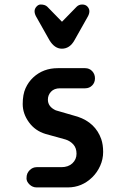

<svg xmlns="http://www.w3.org/2000/svg" viewBox="-20 -818 540 838"><path d="M109.4 -75.2Q122.6 -88.4 140.1 -88.4H248Q277.8 -88.4 295.9 -105.2Q314 -122.1 314 -147Q314 -171.9 300.3 -187.3Q286.6 -202.6 266.6 -209L178.7 -233.4Q133.3 -247.1 106.4 -284.2Q79.1 -321.8 79.1 -363.8Q79.1 -405.8 91.6 -433.1Q104 -460.4 125 -480Q168.5 -520.5 232.4 -520.5H351.6Q370.1 -520.5 382.3 -507.6Q394.5 -494.6 394.5 -476.1Q394.5 -457.5 382.3 -445.1Q370.1 -432.6 351.6 -432.6H241.7Q216.8 -432.6 202.9 -418Q189 -403.3 189 -383.3Q189 -352.1 223.6 -336.4L319.3 -308.6Q396.5 -282.7 421.9 -210.9Q430.2 -186.5 430.2 -154.8Q430.2 -123 417.2 -94.2Q404.3 -65.4 382.8 -44.4Q337.4 0 275.9 0H140.1Q122.1 0 108.9 -12.7Q95.7 -25.4 95.7 -39.1Q95.7 -52.7 99.4 -60.8Q103 -68.8 109.4 -75.2ZM137.2 -746.6Q130.9 -758.3 130.9 -769Q130.9 -779.8 139.2 -789.1Q147.5 -798.3 157.2 -798.3Q176.8 -798.3 186.5 -788.6L250.5 -723.1L314.5 -788.6Q324.2 -798.3 338.9 -798.3Q353.5 -798.3 361.8 -789.1Q370.1 -779.8 370.1 -769Q370.1 -758.3 363.8 -746.6L305.2 -642.6Q284.7 -605.5 250 -605.5Q218.3 -605.5 195.8 -642.6Z"/></svg>

Font: Supermercado
Style: Regular
Weight: 400
Designer: James Grieshaber
Foundry: James Grieshaber
Version: Version 1.002